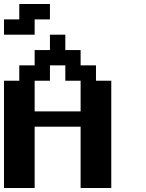

<svg xmlns="http://www.w3.org/2000/svg" viewBox="-20 -943 732 963"><path d="M384.3 -384.3V-538.1H307.6V-615.2H230.5V-538.1H153.8V-384.3ZM0 0V-538.1H76.7V-615.2H153.8V-691.9H230.5V-769H307.6V-691.9H384.3V-615.2H461.4V-538.1H538.1V0H384.3V-307.6H153.8V0ZM0 -769V-845.7H76.7V-922.9H230.5V-845.7H153.8V-769Z"/></svg>

Font: Good Old DOS
Style: Regular
Weight: 400
Designer: Vasily Draigo
Foundry: Vasily Draigo
Version: 1.0